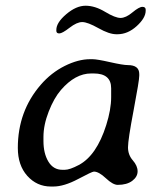

<svg xmlns="http://www.w3.org/2000/svg" viewBox="-20 -685 562 684"><path d="M134.8 -197.3V-182.6Q134.8 -138.7 152.3 -109.4Q169.9 -80.1 202.1 -80.1H210.9Q228.5 -80.1 260.7 -97.2Q324.2 -130.9 358.4 -239.3Q376 -294.9 376 -338.9V-370.6Q376 -423.3 314 -423.3H304.7Q248 -423.3 197.3 -364.7Q172.4 -335.9 153.6 -287.8Q134.8 -239.7 134.8 -197.3ZM398.4 -563H394.5Q369.1 -563 330.6 -584.7Q292 -606.4 272.9 -606.4Q253.9 -606.4 227.8 -586.2Q201.7 -565.9 191.2 -565.9Q180.7 -565.9 180.7 -575.2V-578.6Q180.7 -604.5 216.1 -634.5Q251.5 -664.6 284.9 -664.6Q318.4 -664.6 354.5 -642.8Q390.6 -621.1 409.4 -621.1Q428.2 -621.1 451.9 -640.9Q475.6 -660.6 487.3 -660.6Q499 -660.6 499 -650.4V-647Q499 -621.1 467 -592Q435.1 -563 398.4 -563ZM476.1 -421.4V-415Q476.1 -398.4 456.1 -292.7Q436 -187 436 -160.2Q436 -133.3 453.1 -113.8Q470.2 -94.2 470.2 -74.7Q470.2 -55.2 451.2 -40.8Q432.1 -26.4 399.4 -26.4Q382.3 -26.4 357.2 -50Q332 -73.7 314.5 -73.7Q308.1 -73.7 258.1 -47.1Q208 -20.5 169.9 -20.5H161.1Q111.3 -20.5 77.1 -58.6Q43.5 -96.2 43.5 -158.2Q43.5 -288.6 125 -382.8Q162.1 -425.8 210.4 -450Q258.8 -474.1 300.8 -474.1H309.6Q325.7 -474.1 372.1 -463.6Q418.5 -453.1 435.5 -453.1Q476.1 -453.1 476.1 -421.4Z"/></svg>

Font: Averia Libre
Style: Italic
Weight: 400
Italic angle: -7.90001°
Version: Version 1.002